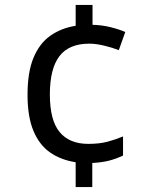

<svg xmlns="http://www.w3.org/2000/svg" viewBox="-20 -744 612 774"><path d="M353 -644Q391 -643 425.5 -634.5Q460 -626 485 -615L459 -542Q433 -552 400 -560Q367 -568 340 -568Q258 -568 219.5 -517.5Q181 -467 181 -363Q181 -259 220.5 -211.5Q260 -164 336 -164Q380 -164 412.5 -172.5Q445 -181 476 -194V-117Q449 -104 420 -96.5Q391 -89 352 -87V10H285V-90Q226 -99 182.5 -129Q139 -159 115 -216Q91 -273 91 -362Q91 -453 115 -511Q139 -569 183 -600Q227 -631 285 -640V-724H353Z"/></svg>

Font: Noto Sans Palmyrene
Style: Regular
Weight: 400
Designer: Monotype Design Team
Foundry: Monotype Imaging Inc.
Version: Version 2.001; ttfautohint (v1.8.4.7-5d5b)